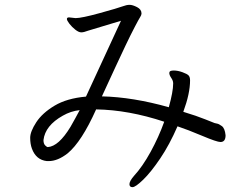

<svg xmlns="http://www.w3.org/2000/svg" viewBox="-20 -729 1040 795"><path d="M679 -285Q697 -350 697 -383V-384Q697 -395 689 -406.5Q681 -418 681 -427L682 -431Q684 -437 700 -437Q716 -437 735.5 -430Q755 -423 761 -416.5Q767 -410 767 -396Q767 -342 739 -266Q795 -249 829.5 -235Q864 -221 868.5 -219.5Q873 -218 879.5 -217Q886 -216 898.5 -207Q911 -198 914 -169Q914 -141 893 -141Q878 -141 817.5 -166.5Q757 -192 715 -206Q682 -130 643.5 -73Q605 -16 573 15Q541 46 528.5 46Q516 46 516 33.5Q516 21 535 -1Q570 -39 603.5 -100Q637 -161 660 -225Q512 -274 378 -276Q318 -142 260 -94Q219 -62 182 -62H174Q129 -67 112 -114Q105 -133 105 -158.5Q105 -184 130 -222.5Q155 -261 206 -291.5Q257 -322 336 -329L481 -643L345 -602Q327 -595 316.5 -595Q306 -595 292 -606Q278 -617 267.5 -630.5Q257 -644 257 -650.5Q257 -657 266 -657L293 -654Q318 -654 394 -675Q470 -696 487 -702.5Q504 -709 516.5 -709Q529 -709 547.5 -699.5Q566 -690 566 -673Q566 -667 560.5 -658.5Q555 -650 538 -617.5Q521 -585 500 -541Q479 -497 458.5 -452.5Q438 -408 422.5 -374.5Q407 -341 402 -330Q530 -327 679 -285ZM240 -250Q167 -209 160 -149Q160 -134 167 -127Q174 -120 178 -120Q223 -123 272 -204Q292 -239 310 -273Q273 -269 240 -250Z"/></svg>

Font: LXGW Bright TC
Style: Regular
Weight: 400
Designer: Christian Thalmann (Catharsis Fonts)
Foundry: LXGW / Christian Thalmann (Catharsis Fonts) / Fontworks Inc.
Version: Version 5.501